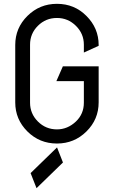

<svg xmlns="http://www.w3.org/2000/svg" viewBox="-20 -758 602 1014"><path d="M141.6 156.2 281.2 20.5 312.5 100.1 172.9 235.8ZM501 -407.7V-217.3Q501 -127.4 436.5 -63.7Q372.1 0 280.8 0Q189 0 125 -63.5Q60.5 -127.4 60.5 -217.3V-520.5Q60.5 -610.4 125 -674.1Q189.5 -737.8 280.8 -737.8Q373 -737.8 436.5 -673.8Q501 -609.4 501 -520.5V-516.1L422.9 -480.5V-522Q422.9 -580.1 380.9 -621.6Q338.9 -663.1 280.8 -663.1Q221.7 -663.1 180.2 -621.8Q138.7 -580.6 138.7 -522V-215.8Q138.7 -157.7 180.2 -116.2Q221.7 -74.7 280.8 -74.7Q336.9 -74.7 380.9 -116.2Q422.9 -156.2 422.9 -215.8V-329.6H277.8L312 -407.7Z"/></svg>

Font: NovaMono
Style: Regular
Weight: 400
Monospace: yes
Version: Version 1.2